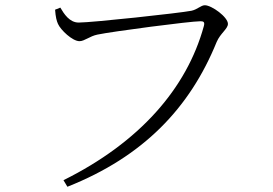

<svg xmlns="http://www.w3.org/2000/svg" viewBox="-20 -697 1040 732"><path d="M280 -611C245 -611 224 -644 210 -668L190 -660C192 -632 196 -617 201 -606C211 -583 256 -540 283 -540C302 -540 322 -559 351 -565C408 -577 705 -616 744 -616C755 -616 762 -614 757 -597C692 -360 512 -154 222 -10L237 15C527 -100 704 -286 806 -537C820 -570 849 -587 849 -606C849 -632 787 -677 761 -677C746 -677 733 -661 710 -656C664 -647 331 -611 280 -611Z"/></svg>

Font: Noto Serif KR Light
Style: Regular
Weight: 300
Designer: Ryoko NISHIZUKA 西塚涼子 (kana & ideographs); Frank Grießhammer (Latin, Greek & Cyrillic); Wenlong ZHANG 张文龙 (bopomofo); San
Foundry: Adobe
Version: Version 2.001;hotconv 1.1.0;makeotfexe 2.6.0